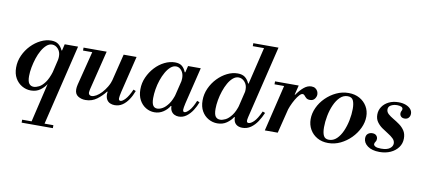

<svg xmlns="http://www.w3.org/2000/svg" viewBox="-88 -1085 3811 1726"><g transform="rotate(10 1817.5 -221.5)"><path d="M257 298 433 -450H555L375 298ZM174 311V284H459V311ZM204 12Q161 12 123 -10Q85 -32 62 -72Q39 -112 39 -169Q39 -227 63 -280Q87 -333 126.5 -374Q166 -415 214 -438.5Q262 -462 309 -462Q350 -462 374.5 -443.5Q399 -425 414 -391H421L398 -300Q400 -311 400.5 -319.5Q401 -328 401 -336Q401 -375 377.5 -401.5Q354 -428 323 -428Q296 -428 272.5 -407.5Q249 -387 229.5 -353Q210 -319 196.5 -277.5Q183 -236 175 -193Q167 -150 167 -113Q167 -65 182 -45Q197 -25 224 -25Q245 -25 272 -38.5Q299 -52 325.5 -88Q352 -124 372 -189L350 -70H343Q324 -39 289 -13.5Q254 12 204 12Z M703 11Q664 11 634.5 -8Q605 -27 605 -70Q605 -89 611 -114L696 -450H816L728 -93Q727 -86 725 -77Q723 -68 723 -61Q723 -48 731 -41Q739 -34 751 -34Q770 -34 793.5 -47.5Q817 -61 840.5 -86Q864 -111 884 -144.5Q904 -178 915 -218L889 -97H882Q851 -56 806.5 -22.5Q762 11 703 11ZM605 -423V-450H772V-423ZM969 11Q947 11 927.5 2.5Q908 -6 896.5 -25.5Q885 -45 885 -76Q885 -89 888 -106Q891 -123 898 -154L971 -450H1089L1008 -117Q1003 -95 1000.5 -80Q998 -65 998 -57Q998 -36 1014 -36Q1032 -36 1058.5 -64.5Q1085 -93 1113 -156L1135 -147Q1119 -103 1095 -67Q1071 -31 1040 -10Q1009 11 969 11Z M1332 12Q1290 12 1253.5 -10Q1217 -32 1195 -72.5Q1173 -113 1173 -170Q1173 -228 1196.5 -280.5Q1220 -333 1258 -374Q1296 -415 1343.5 -438.5Q1391 -462 1439 -462Q1480 -462 1503 -443Q1526 -424 1539 -390H1545L1523 -299Q1524 -309 1525 -317.5Q1526 -326 1526 -334Q1526 -375 1505 -401.5Q1484 -428 1455 -428Q1428 -428 1404.5 -407.5Q1381 -387 1361.5 -353Q1342 -319 1328 -277.5Q1314 -236 1307 -193Q1300 -150 1300 -112Q1300 -66 1313 -45.5Q1326 -25 1352 -25Q1374 -25 1400.5 -40Q1427 -55 1453 -91Q1479 -127 1497 -189L1475 -70H1469Q1449 -36 1413 -12Q1377 12 1332 12ZM1554 12Q1533 12 1514.5 3Q1496 -6 1485 -25Q1474 -44 1474 -76Q1474 -89 1477 -106Q1480 -123 1487 -154L1559 -450H1675L1594 -117Q1589 -95 1586.5 -80Q1584 -65 1584 -57Q1584 -36 1599 -36Q1615 -36 1641.5 -64Q1668 -92 1694 -156L1717 -147Q1703 -108 1679.5 -71.5Q1656 -35 1624.5 -11.5Q1593 12 1554 12Z M2134 12Q2098 12 2075.5 -8Q2053 -28 2053 -72Q2053 -86 2055.5 -103.5Q2058 -121 2066 -153L2210 -754H2331L2171 -92Q2168 -79 2167 -71Q2166 -63 2166 -59Q2166 -40 2183 -40Q2203 -40 2231 -67Q2259 -94 2291 -164L2314 -155Q2296 -112 2271 -74Q2246 -36 2212 -12Q2178 12 2134 12ZM1906 12Q1863 12 1825 -9.5Q1787 -31 1764 -71Q1741 -111 1741 -169Q1741 -227 1765 -280Q1789 -333 1828.5 -374Q1868 -415 1915.5 -438.5Q1963 -462 2011 -462Q2053 -462 2078 -443Q2103 -424 2118 -389H2125L2102 -298Q2104 -309 2104.5 -317.5Q2105 -326 2105 -334Q2105 -374 2081 -401Q2057 -428 2025 -428Q1998 -428 1974 -407.5Q1950 -387 1931 -353.5Q1912 -320 1898 -278.5Q1884 -237 1876.5 -194Q1869 -151 1869 -114Q1869 -65 1883.5 -45Q1898 -25 1926 -25Q1947 -25 1974.5 -38.5Q2002 -52 2029.5 -88Q2057 -124 2076 -189L2054 -70H2047Q2028 -39 1992 -13.5Q1956 12 1906 12ZM2101 -727V-754H2296V-727Z M2339 0 2447 -450H2569L2457 0ZM2353 -423V-450H2557V-423ZM2502 -185 2545 -363H2552Q2584 -409 2616.5 -435.5Q2649 -462 2684 -462Q2706 -462 2720 -452.5Q2734 -443 2741 -429Q2748 -415 2748 -400Q2748 -379 2733.5 -359.5Q2719 -340 2690 -340Q2668 -340 2656 -350.5Q2644 -361 2636.5 -371Q2629 -381 2618 -381Q2605 -381 2588.5 -363Q2572 -345 2555 -316Q2538 -287 2523.5 -252.5Q2509 -218 2502 -185Z M2918 13Q2861 13 2818 -11.5Q2775 -36 2751 -78Q2727 -120 2727 -172Q2727 -225 2751 -277Q2775 -329 2817 -370.5Q2859 -412 2912 -437Q2965 -462 3024 -462Q3081 -462 3124 -438Q3167 -414 3191.5 -373Q3216 -332 3216 -280Q3216 -227 3191.5 -175Q3167 -123 3125 -80.5Q3083 -38 3030 -12.5Q2977 13 2918 13ZM2920 -17Q2960 -17 2990.5 -46Q3021 -75 3041.5 -121.5Q3062 -168 3073 -222.5Q3084 -277 3084 -327Q3084 -376 3071 -404Q3058 -432 3020 -432Q2981 -432 2951 -403Q2921 -374 2900 -327Q2879 -280 2868.5 -225Q2858 -170 2858 -120Q2858 -70 2871.5 -43.5Q2885 -17 2920 -17Z M3387 12Q3318 12 3278.5 -17Q3239 -46 3239 -87Q3239 -115 3255.5 -129Q3272 -143 3296 -143Q3320 -143 3332.5 -130Q3345 -117 3345 -99Q3345 -82 3336.5 -71.5Q3328 -61 3328 -49Q3328 -38 3343.5 -29Q3359 -20 3396 -20Q3450 -20 3475.5 -39.5Q3501 -59 3501 -85Q3501 -110 3481.5 -129Q3462 -148 3434 -165Q3406 -182 3377.5 -202Q3349 -222 3329.5 -249.5Q3310 -277 3310 -316Q3310 -355 3331 -387Q3352 -419 3390.5 -438.5Q3429 -458 3480 -458Q3518 -458 3546.5 -447Q3575 -436 3591 -417.5Q3607 -399 3607 -375Q3607 -353 3594 -338Q3581 -323 3557 -323Q3536 -323 3524.5 -334.5Q3513 -346 3513 -363Q3513 -376 3518.5 -385Q3524 -394 3524 -403Q3524 -417 3509 -423.5Q3494 -430 3472 -430Q3441 -430 3416.5 -417Q3392 -404 3392 -378Q3392 -354 3411.5 -336.5Q3431 -319 3459.5 -302.5Q3488 -286 3516.5 -265.5Q3545 -245 3564 -216.5Q3583 -188 3583 -145Q3583 -99 3557 -63.5Q3531 -28 3487 -8Q3443 12 3387 12Z"/></g></svg>

Font: Libre Bodoni Medium
Style: Italic
Weight: 500
Italic angle: -13°
Designer: Pablo Impallari, Rodrigo Fuenzalida
Foundry: Impallari Type
Version: Version 2.005;gftools[0.9.23]